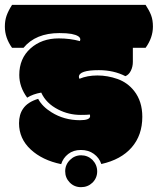

<svg xmlns="http://www.w3.org/2000/svg" viewBox="-66 -670 652 794"><path d="M306.6 -189.9Q306.6 -191.4 305.7 -196.3Q294.4 -194.8 268.1 -194.8Q217.8 -194.8 174.3 -217.3Q124.5 -242.7 104.5 -287.1Q70.3 -281.2 46.4 -266.1Q13.7 -310.5 13.7 -359.9Q13.7 -428.2 60.1 -469.7Q106.4 -511.2 176.8 -511.2Q223.6 -511.2 264.6 -500Q266.1 -503.9 266.1 -506.8Q266.1 -522.5 229.5 -529.8Q210 -533.2 179.7 -533.2Q81.5 -533.2 31.2 -472.2H-16.1Q-45.9 -513.7 -45.9 -560.1Q-45.9 -585 -38.8 -605.2Q-31.7 -625.5 -16.1 -649.9H536.1Q551.8 -626 559.1 -606.4Q566.4 -586.9 566.4 -560.1Q566.4 -514.2 536.1 -472.2H483.4V-414.1Q483.4 -394 475.1 -377.4Q466.8 -360.8 452.6 -355Q404.3 -379.9 342.8 -379.9Q260.3 -379.9 260.3 -352.1Q260.3 -348.1 262.7 -344.2Q294.9 -357.9 336.9 -357.9Q378.9 -357.9 420.2 -343.3Q461.4 -328.6 488.8 -293.9Q522.5 -251 522.5 -187Q522.5 -110.8 478.5 -60.3Q434.6 -9.8 353 8.3Q344.2 -17.6 322 -33.7Q299.8 -49.8 268.6 -49.8Q237.3 -49.8 216.1 -33.2Q194.8 -16.6 187 8.8Q108.9 -7.3 60.8 -52Q12.7 -96.7 12.7 -160.2Q12.7 -196.3 29.3 -220.2Q47.9 -248 91.8 -261.2Q108.4 -229.5 147 -205.6Q199.2 -172.9 264.6 -172.9Q306.6 -172.9 306.6 -189.9ZM316.4 -8.8Q335.9 11.7 335.9 38.8Q335.9 65.9 316.4 85.4Q296.9 104 269 104Q241.2 104 222.4 84.7Q203.6 65.4 203.6 38.3Q203.6 11.2 223.1 -8.3Q242.7 -27.8 269.5 -27.8Q296.4 -27.8 316.4 -8.8Z"/></svg>

Font: Modak
Style: Regular
Weight: 400
Version: Version 1.036;PS Version 1.000;hotconv 1.0.79;makeotf.lib2.5